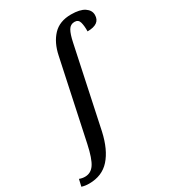

<svg xmlns="http://www.w3.org/2000/svg" viewBox="-363 -888 1109 1246"><g transform="rotate(-30 191.0 -265.0)"><path d="M-71 240Q26 240 84 175Q142 110 169 -11L295 -604Q307 -662 323 -689.5Q339 -717 370 -717Q399 -717 406.5 -689Q414 -661 413 -621Q508 -621 508 -690Q508 -725 474.5 -747.5Q441 -770 374 -770Q288 -770 239 -718Q190 -666 172 -579L46 12Q25 110 -1.5 149Q-28 188 -72 188Q-94 188 -114 180L-126 232Q-102 240 -71 240Z"/></g></svg>

Font: Noto Serif SemiCondensed Semi
Style: Italic
Weight: 600
Width: 4
Italic angle: -12°
Designer: Monotype Design Team
Foundry: Monotype Imaging Inc.
Version: Version 1.901